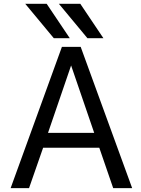

<svg xmlns="http://www.w3.org/2000/svg" viewBox="-20 -976 734 998"><path d="M496.1 -208H204.1L130.9 2H35.2L301.8 -732.4H399.4L667 2H568.4ZM434.6 -777.3 286.1 -956.1H397.5L517.6 -777.3ZM259.8 -777.3 111.3 -956.1H222.7L342.8 -777.3ZM349.6 -635.7 229.5 -285.2H469.7Z"/></svg>

Font: Gen Shin Gothic Regular
Style: Regular
Weight: 400
Designer: [Source Han Sans]
Ryoko NISHIZUKA  (kana & ideographs); Paul D. Hunt (Latin, Greek & Cyrillic); Wenlong ZHANG  (bopomofo
Version: Version 1.002.20150607